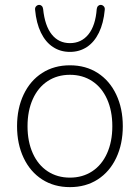

<svg xmlns="http://www.w3.org/2000/svg" viewBox="-20 -760 574 788"><path d="M50 -242Q50 -315 77 -372Q104 -429 153 -460.5Q202 -492 267 -492Q332 -492 381 -460.5Q430 -429 457 -372Q484 -315 484 -242Q484 -169 457 -112Q430 -55 381 -23.5Q332 8 267 8Q202 8 153 -23.5Q104 -55 77 -112Q50 -169 50 -242ZM441 -242Q441 -305 419.5 -353Q398 -401 358.5 -427Q319 -453 267 -453Q215 -453 175.5 -427Q136 -401 114.5 -353Q93 -305 93 -242Q93 -179 114.5 -131Q136 -83 175.5 -57Q215 -31 267 -31Q319 -31 358.5 -57Q398 -83 419.5 -131Q441 -179 441 -242ZM124 -720Q123 -729 128.5 -734.5Q134 -740 141 -740Q147 -740 151.5 -735.5Q156 -731 157 -723Q164 -654 192.5 -618.5Q221 -583 267 -583Q314 -583 343 -619Q372 -655 377 -723Q378 -731 382.5 -735.5Q387 -740 393 -740Q400 -740 405.5 -734.5Q411 -729 410 -720Q405 -665 386 -626Q367 -587 336.5 -567Q306 -547 267 -547Q228 -547 197.5 -567Q167 -587 148 -626Q129 -665 124 -720Z"/></svg>

Font: SN Pro Thin
Style: Regular
Weight: 200
Designer: Tobias Whetton
Foundry: Supernotes
Version: Version 1.003;Glyphs 3.3 (3324)